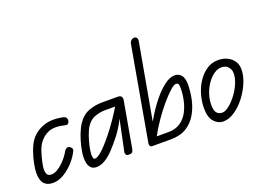

<svg xmlns="http://www.w3.org/2000/svg" viewBox="-103 -898 1609 1154"><g transform="rotate(-20 701.5 -321.5)"><path d="M67 4Q31 4 11.5 -17Q-8 -38 -8 -86Q-8 -109 -1 -144.5Q6 -180 18.5 -216Q31 -252 47 -276Q77 -320 130.5 -341Q184 -362 259 -346Q272 -343 276.5 -336.5Q281 -330 281 -319Q281 -312 275 -303Q269 -294 259 -296Q191 -313 152 -298Q113 -283 87 -245Q74 -226 64 -194.5Q54 -163 48 -134Q42 -105 42 -94Q42 -69 49.5 -58Q57 -47 75 -47Q94 -47 113.5 -58.5Q133 -70 150.5 -87Q168 -104 181 -121.5Q194 -139 200 -151Q204 -159 213 -164.5Q222 -170 233 -165Q241 -161 246 -152.5Q251 -144 246 -135Q231 -103 202.5 -71Q174 -39 138.5 -17.5Q103 4 67 4Z M344 4Q319 4 305 -15.5Q291 -35 291 -73Q291 -102 299.5 -140.5Q308 -179 322 -215.5Q336 -252 352 -276Q381 -319 422 -334.5Q463 -350 506 -350H594V-300H506Q481 -300 447.5 -289.5Q414 -279 391 -245Q378 -226 366.5 -193.5Q355 -161 348 -129Q341 -97 341 -78Q341 -66 343 -56.5Q345 -47 355 -47Q369 -47 397.5 -71.5Q426 -96 472 -153Q503 -192 528 -228.5Q553 -265 574 -300H605Q596 -268 580 -234.5Q564 -201 546.5 -173Q529 -145 514 -126Q484 -88 456 -58.5Q428 -29 400.5 -12.5Q373 4 344 4ZM554 0Q538 0 534.5 -8.5Q531 -17 532 -23L574 -223V-350H608Q625 -350 631.5 -341.5Q638 -333 635 -316L583 -23Q582 -19 578 -9.5Q574 0 554 0Z M822 0H728V-46H822Q868 -46 899 -67Q930 -88 948 -122Q966 -156 974 -194.5Q982 -233 982 -267Q982 -284 979.5 -293.5Q977 -303 963 -303Q950 -303 923.5 -279Q897 -255 864.5 -216.5Q832 -178 801 -133Q770 -88 748 -46H728V-86Q747 -125 775.5 -171.5Q804 -218 838 -259.5Q872 -301 907 -327.5Q942 -354 973 -354Q1000 -354 1015.5 -334.5Q1031 -315 1031 -277Q1031 -230 1020.5 -181Q1010 -132 986 -91Q962 -50 922 -25Q882 0 822 0ZM702 0Q693 0 689 -6.5Q685 -13 686 -22L792 -621Q795 -636 804 -643Q813 -650 823 -650Q832 -650 838 -642.5Q844 -635 842 -621L748 -97V0Z M1156 7Q1122 7 1097 -21Q1072 -49 1072 -106Q1072 -151 1085 -195Q1098 -239 1122 -274Q1146 -309 1178 -330Q1210 -351 1249 -351Q1282 -351 1308 -338.5Q1334 -326 1349 -303.5Q1364 -281 1364 -251Q1364 -211 1345.5 -166.5Q1327 -122 1296.5 -82.5Q1266 -43 1229 -18Q1192 7 1156 7ZM1168 -45Q1186 -45 1210.5 -64Q1235 -83 1258.5 -113.5Q1282 -144 1297 -179Q1312 -214 1312 -245Q1312 -268 1297 -285.5Q1282 -303 1253 -303Q1230 -303 1206.5 -287Q1183 -271 1163.5 -243.5Q1144 -216 1132 -181.5Q1120 -147 1120 -110Q1120 -74 1133 -59.5Q1146 -45 1168 -45Z"/></g></svg>

Font: Edu QLD Beginners
Style: Regular
Weight: 400
Designer: Tina and Corey Anderson
Foundry: Google for Education
Version: Version 1.001